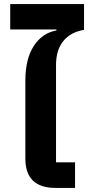

<svg xmlns="http://www.w3.org/2000/svg" viewBox="-20 -919 431 939"><path d="M251 0Q104 0 104 -144V-524Q104 -631 145.5 -694.5Q187 -758 256 -770V-775H30V-899H391V-773Q325 -762 289.5 -718Q254 -674 254 -601V-125H347V0Z"/></svg>

Font: Anuphan
Style: Bold
Weight: 700
Designer: Mike Abbink, Paul van der Laan, Pieter van Rosmalen, Mint Tantisuwanna
Foundry: Bold Monday; Cadson Demak
Version: Version 3.002;hotconv 1.0.109;makeotfexe 2.5.65596